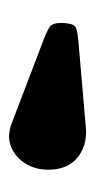

<svg xmlns="http://www.w3.org/2000/svg" viewBox="90 -974 214 435"><g transform="rotate(-90 197.5 -757.0)"><path d="M125 -670 317 -686.5Q340.5 -688.5 350.5 -692Q360.5 -695.5 362 -716Q364.5 -745 353.5 -752Q342.5 -759 318.5 -768L135 -838Q106 -849 82.2 -839.5Q58.5 -830 44.2 -807.2Q30 -784.5 30 -755Q30 -711 57.8 -688.8Q85.5 -666.5 125 -670Z"/></g></svg>

Font: Besley Black
Style: Regular
Weight: 900
Designer: Owen Earl
Foundry: indestructible type*
Version: Version 2.001